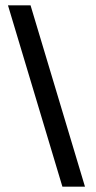

<svg xmlns="http://www.w3.org/2000/svg" viewBox="-20 -703 360 723"><path d="M95 -683 300 0H215L10 -683Z"/></svg>

Font: Ropa Sans
Style: Italic
Weight: 400
Version: Version 1.100